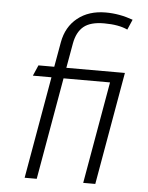

<svg xmlns="http://www.w3.org/2000/svg" viewBox="-53 -779 633 823"><g transform="rotate(5 264.0 -368.0)"><path d="M388 0H336L413 -439H213L136 0H84L161 -439H81L101 -485H169L188 -592Q200 -659 248 -697.5Q296 -736 369 -736Q428 -736 486 -715L467 -671Q429 -689 366 -689Q307 -689 278 -665Q249 -641 240 -592L221 -485H473Z"/></g></svg>

Font: Niramit ExtraLight
Style: Italic
Weight: 200
Italic angle: -10°
Designer: Katatrad Aksorn Co.,Ltd.
Foundry: Cadson Demak Co.,Ltd.
Version: Version 1.000; ttfautohint (v1.6)